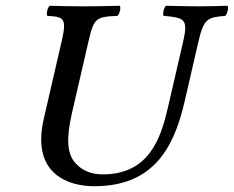

<svg xmlns="http://www.w3.org/2000/svg" viewBox="-20 -635 810 665"><path d="M286.8 -493C305.1 -572 312.2 -577 386.9 -580C394.3 -586 399.6 -609 395 -615C354.8 -614 311 -613 265.5 -613C226 -613 188.3 -614 152 -615C144.6 -609 139.3 -586 143.9 -580C201.2 -577 212.1 -572 193.8 -493L131.7 -224C86.9 -30 219.7 10 305.7 10C502.7 10 579.6 -111 618.6 -280L667.8 -493C686.1 -572 700.7 -575 759.9 -580C767.3 -586 772.6 -609 768 -615C731.8 -614 693 -613 669.5 -613C649 -613 598.8 -614 555 -615C547.6 -609 542.3 -586 546.9 -580C617.5 -574 632.6 -570 614.8 -493L561.7 -263C537.2 -157 497.2 -31 335.2 -31C289.2 -31 254.5 -50 234.2 -79C204.2 -122 217.8 -194 232.1 -256Z"/></svg>

Font: Linux Libertine Mono O
Style: Mono Oblique
Weight: 400
Italic angle: -13°
Designer: Philipp H. Poll
Foundry: Philipp H. Poll
Version: Version 5.1.7